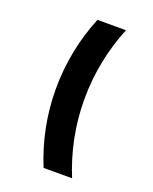

<svg xmlns="http://www.w3.org/2000/svg" viewBox="-125 -720 629 791"><g transform="rotate(20 189.5 -324.5)"><path d="M100 -324C100 -209 123 -100 164 0H289C248 -100 225 -209 225 -324C225 -439 248 -549 289 -649H164C123 -549 100 -439 100 -324Z"/></g></svg>

Font: Grotesk 03
Style: Bold
Weight: 500
Designer: Frank Adebiaye, contributions by Jérémy Landes, Ariel Martín Pérez
Foundry: Velvetyne Type Foundry
Version: Version 3.000;Glyphs 3.1.2 (3150)